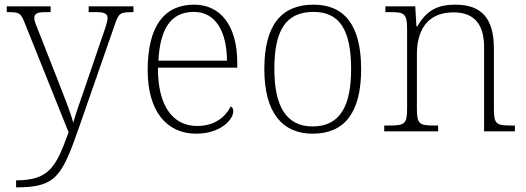

<svg xmlns="http://www.w3.org/2000/svg" viewBox="-20 -563 2254 823"><path d="M49 210V240H52C218 240 245 194 317 -12L472 -457C489 -508 496 -511 549 -511H552V-536H360V-511H391C432 -511 441 -503 441 -484C441 -472 433 -447 423 -419L341 -179C321 -122 306 -79 294 -37C283 -80 252 -157 229 -216L154 -407C135 -455 127 -472 127 -485C127 -503 136 -511 176 -511H197V-536H9V-511H12C64 -511 69 -508 87 -462L274 4C221 149 194 210 49 210Z M821 10C926 10 980 -51 980 -86C980 -97 976 -103 969 -107C946 -61 900 -23 825 -23C723 -23 656 -106 657 -273H997V-294C997 -452 926 -543 812 -543C684 -543 613 -451 613 -262C613 -88 693 10 821 10ZM953 -303H659C666 -432 707 -512 811 -512C905 -512 952 -427 953 -303Z M1320 10C1456 10 1528 -79 1528 -267C1528 -458 1454 -543 1324 -543C1185 -543 1113 -454 1113 -267C1113 -79 1191 10 1320 10ZM1320 -21C1205 -21 1156 -111 1156 -267C1156 -430 1203 -512 1324 -512C1436 -512 1485 -434 1485 -267C1485 -116 1442 -21 1320 -21Z M1627 0H1858V-25H1844C1778 -25 1767 -30 1767 -97V-331C1767 -419 1801 -510 1924 -510C2021 -510 2055 -449 2055 -361V0H2187V-25H2174C2107 -25 2097 -30 2097 -98V-356C2097 -483 2045 -543 1932 -543C1860 -543 1810 -522 1769 -450H1765L1760 -536H1632V-511H1655C1712 -511 1725 -505 1725 -439V-98C1725 -30 1714 -25 1647 -25H1627Z"/></svg>

Font: Noto Serif Georgian ExtraLight
Style: Regular
Weight: 200
Designer: Monotype Design Team, Akaki Razmadze
Foundry: Google LLC
Version: Version 2.003